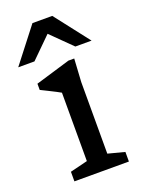

<svg xmlns="http://www.w3.org/2000/svg" viewBox="-154 -791 633 856"><g transform="rotate(-20 162.0 -363.5)"><path d="M233 -515 226.5 -405.5V-66L305 -45.5V0H46.5V-45.5L129.5 -66V-390.5Q124 -394 108.5 -402Q93 -410 74.5 -419.2Q56 -428.5 40.5 -436V-465.5L205.5 -515ZM-15 -563.5 112 -727H206L333 -563.5H256L145.5 -672.5H172.5L62 -563.5Z"/></g></svg>

Font: Newsreader 7pt
Style: Regular
Weight: 400
Designer: Hugues Gentile
Foundry: Production Type
Version: Version 1.003